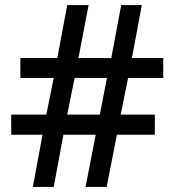

<svg xmlns="http://www.w3.org/2000/svg" viewBox="-20 -734 686 754"><path d="M483 -428 454 -284H588V-205H439L399 0H316L356 -205H229L191 0H109L147 -205H24V-284H162L191 -428H60V-506H205L244 -714H328L288 -506H417L456 -714H537L498 -506H621V-428ZM244 -284H372L400 -428H273Z"/></svg>

Font: Noto Sans Kawi Medium
Style: Regular
Weight: 500
Designer: Fadhl Haqq
Version: Version 1.000